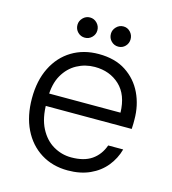

<svg xmlns="http://www.w3.org/2000/svg" viewBox="-103 -756 767 854"><g transform="rotate(15 280.0 -329.5)"><path d="M286 12Q216 12 162.5 -21.5Q109 -55 79.5 -115.5Q50 -176 50 -257Q50 -339 80 -399Q110 -459 163.5 -491.5Q217 -524 287 -524Q362 -524 412.5 -491Q463 -458 489 -403.5Q515 -349 515 -283Q515 -274 515 -264Q515 -254 514 -240H102V-297H447Q445 -379 399.5 -421.5Q354 -464 285 -464Q241 -464 203 -443.5Q165 -423 141.5 -382Q118 -341 118 -278V-253Q118 -184 141.5 -138.5Q165 -93 203.5 -70.5Q242 -48 286 -48Q345 -48 380.5 -72.5Q416 -97 432 -142H501Q489 -98 460.5 -63Q432 -28 388 -8Q344 12 286 12ZM207 -578Q188 -578 174.5 -591.5Q161 -605 161 -625Q161 -643 174.5 -657Q188 -671 207 -671Q226 -671 239.5 -657Q253 -643 253 -624Q253 -605 239.5 -591.5Q226 -578 207 -578ZM361 -578Q342 -578 328.5 -591.5Q315 -605 315 -625Q315 -643 328.5 -657Q342 -671 361 -671Q380 -671 393 -657Q406 -643 406 -624Q406 -605 393 -591.5Q380 -578 361 -578Z"/></g></svg>

Font: DM Sans 12pt Light
Style: Regular
Weight: 300
Version: Version 4.004;gftools[0.9.30]